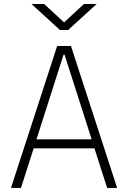

<svg xmlns="http://www.w3.org/2000/svg" viewBox="-20 -918 626 938"><path d="M33.7 0H82.5L144.5 -193.4H441.4L503.4 0H552.2L326.7 -693.4H259.3ZM158.2 -237.3 290.5 -650.9H295.4L427.7 -237.3ZM272.9 -771.5H313L452.1 -898.4H390.1L293 -808.6L195.8 -898.4H133.8Z"/></svg>

Font: Cascadia Mono PL ExtraLight
Style: Regular
Weight: 200
Monospace: yes
Designer: Aaron Bell
Foundry: Saja Typeworks
Version: Version 2404.023